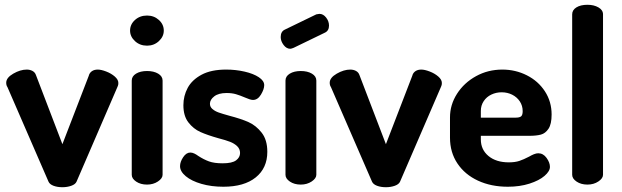

<svg xmlns="http://www.w3.org/2000/svg" viewBox="-20 -772 2601 803"><path d="M6 -426Q6 -447 35.5 -464Q65 -481 92 -481Q105 -481 115.5 -475.5Q126 -470 130 -459L241 -169L352 -457V-458Q356 -469 365.5 -475Q375 -481 389 -481Q403 -481 424 -473Q445 -465 460 -452Q475 -439 475 -425Q475 -417 473 -413L471 -408L300 -12Q295 -1 278 5Q261 11 241 11Q220 11 204 5Q188 -1 183 -12L11 -408Q6 -415 6 -426Z M660 -435V-41Q660 -26 640.5 -13Q621 0 595 0Q568 0 549.5 -12.5Q531 -25 531 -41V-435Q531 -453 549 -464Q567 -475 595 -475Q623 -475 641.5 -464Q660 -453 660 -435ZM665 -644Q665 -619 644.5 -600Q624 -581 595 -581Q565 -581 544.5 -600Q524 -619 524 -644Q524 -670 544.5 -688.5Q565 -707 595 -707Q624 -707 644.5 -688.5Q665 -670 665 -644Z M984 -132Q984 -149 972 -160.5Q960 -172 942 -179Q924 -186 893 -194Q847 -207 818 -220Q789 -233 768 -260Q747 -287 747 -332Q747 -371 765 -404.5Q783 -438 823 -459.5Q863 -481 926 -481Q966 -481 1003 -472.5Q1040 -464 1062.5 -449Q1085 -434 1085 -416Q1085 -399 1071.5 -376.5Q1058 -354 1038 -354Q1032 -354 1023 -357Q1014 -360 1005 -364Q984 -373 967 -378Q950 -383 928 -383Q894 -383 876 -369Q858 -355 858 -338Q858 -325 868.5 -316Q879 -307 894.5 -301.5Q910 -296 939 -288Q989 -275 1020 -261Q1051 -247 1074.5 -217Q1098 -187 1098 -137Q1098 -69 1049.5 -30Q1001 9 914 9Q864 9 822.5 -3Q781 -15 757 -35Q733 -55 733 -77Q733 -95 746 -114.5Q759 -134 776 -134Q784 -134 792.5 -130Q801 -126 809 -120Q832 -105 854 -97Q876 -89 911 -89Q951 -89 967.5 -101.5Q984 -114 984 -132Z M1194 -568Q1178 -568 1166 -584Q1154 -600 1154 -617Q1154 -640 1171 -648L1303 -712Q1313 -714 1316 -714Q1332 -714 1344 -698.5Q1356 -683 1356 -665Q1356 -643 1338 -635L1208 -572Q1198 -568 1194 -568ZM1303 -435V-41Q1303 -26 1283.5 -13Q1264 0 1238 0Q1211 0 1192.5 -12.5Q1174 -25 1174 -41V-435Q1174 -453 1192 -464Q1210 -475 1238 -475Q1266 -475 1284.5 -464Q1303 -453 1303 -435Z M1359 -426Q1359 -447 1388.5 -464Q1418 -481 1445 -481Q1458 -481 1468.5 -475.5Q1479 -470 1483 -459L1594 -169L1705 -457V-458Q1709 -469 1718.5 -475Q1728 -481 1742 -481Q1756 -481 1777 -473Q1798 -465 1813 -452Q1828 -439 1828 -425Q1828 -417 1826 -413L1824 -408L1653 -12Q1648 -1 1631 5Q1614 11 1594 11Q1573 11 1557 5Q1541 -1 1536 -12L1364 -408Q1359 -415 1359 -426Z M2287 -293Q2287 -253 2274 -233.5Q2261 -214 2242 -209Q2223 -204 2194 -204H1991V-189Q1991 -146 2023 -119.5Q2055 -93 2108 -93Q2134 -93 2152 -99Q2170 -105 2193 -117Q2203 -123 2213 -127Q2223 -131 2231 -131Q2252 -131 2266 -111.5Q2280 -92 2280 -74Q2280 -56 2257.5 -36.5Q2235 -17 2194.5 -4Q2154 9 2104 9Q2034 9 1979 -16.5Q1924 -42 1893 -88.5Q1862 -135 1862 -196V-281Q1862 -334 1891.5 -380Q1921 -426 1971 -453.5Q2021 -481 2081 -481Q2136 -481 2183.5 -457Q2231 -433 2259 -390Q2287 -347 2287 -293ZM2166 -307Q2166 -330 2154 -348Q2142 -366 2122 -376Q2102 -386 2078 -386Q2055 -386 2035 -376.5Q2015 -367 2003 -349Q1991 -331 1991 -308V-280H2137Q2153 -280 2159.5 -285.5Q2166 -291 2166 -307Z M2502 -712V-41Q2502 -26 2482.5 -13Q2463 0 2437 0Q2410 0 2391.5 -12.5Q2373 -25 2373 -41V-712Q2373 -730 2390.5 -741Q2408 -752 2437 -752Q2464 -752 2483 -741Q2502 -730 2502 -712Z"/></svg>

Font: Dosis
Style: Regular
Weight: 400
Designer: Edgar Tolentino, Pablo Impallari, Igino Marini
Foundry: Edgar Tolentino, Pablo Impallari, Igino Marini
Version: Version 1.007;Glyphs 3.1.1 (3134)